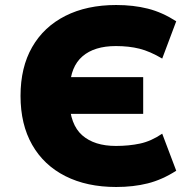

<svg xmlns="http://www.w3.org/2000/svg" viewBox="-20 -736 777 767"><path d="M444 11Q327 11 241 -32.5Q155 -76 108.5 -157.5Q62 -239 62 -353Q62 -467 108.5 -548Q155 -629 241 -672.5Q327 -716 444 -716Q513 -716 570.5 -701.5Q628 -687 684 -651L628 -502Q579 -531 537 -541.5Q495 -552 443 -552Q357 -552 309.5 -511Q262 -470 259 -387L207 -428H552V-281H204L257 -333Q260 -238 308.5 -195.5Q357 -153 443 -153Q495 -153 539.5 -162.5Q584 -172 628 -202L684 -54Q628 -18 570.5 -3.5Q513 11 444 11Z"/></svg>

Font: Nunito Sans 7pt Black
Style: Regular
Weight: 900
Designer: Vernon Adams
Foundry: Vernon Adams
Version: Version 3.101;gftools[0.9.27]